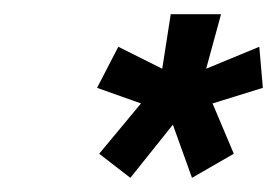

<svg xmlns="http://www.w3.org/2000/svg" viewBox="-20 -737 391 271"><path d="M120 -520 179 -591 117 -613 147 -671 209 -640 221 -717H292L271 -640L346 -671L351 -613L280 -591L310 -520L251 -486L224 -561L164 -486Z"/></svg>

Font: Raleway Thin
Style: Bold Italic
Weight: 700
Italic angle: -12°
Version: Version 4.026